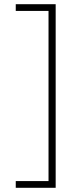

<svg xmlns="http://www.w3.org/2000/svg" viewBox="-20 -735 367 914"><path d="M55 127V159H245V-715H55V-683H211V127Z"/></svg>

Font: Noto Sans Bengali ExtraCondensed ExtraLight
Style: Regular
Weight: 200
Width: 2
Designer: Joana Ranito - Universal Thirst; Jelle Bosma - Monotype Design Team
Foundry: Universal Thirst ehf.
Version: Version 3.000